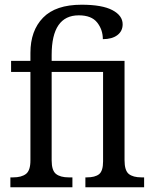

<svg xmlns="http://www.w3.org/2000/svg" viewBox="-20 -794 643 814"><path d="M24 -42H36Q71 -42 90 -56.5Q109 -71 109 -114V-489H27V-536H109V-570Q109 -664 162.5 -719Q216 -774 326 -774Q413 -774 456.5 -751Q500 -728 500 -691Q500 -662 477.5 -645Q455 -628 416 -628Q416 -668 392 -698.5Q368 -729 314 -729Q199 -729 199 -561V-536H508V-115Q508 -71 526 -56.5Q544 -42 580 -42H591V0H342V-42H348Q383 -42 400 -55.5Q417 -69 417 -110V-489H199V-114Q199 -71 217.5 -56.5Q236 -42 271 -42H287V0H24Z"/></svg>

Font: Noto Serif Narrow
Style: Regular
Weight: 400
Width: 4
Designer: Monotype Design Team
Foundry: Monotype Imaging Inc.
Version: Version 1.001